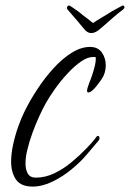

<svg xmlns="http://www.w3.org/2000/svg" viewBox="-20 -658 479 708"><path d="M433 -638Q435 -638 437 -636Q439 -634 439 -632Q439 -628 434 -623Q419 -612 401.5 -597Q384 -582 369 -568.5Q354 -555 346 -549Q331 -536 316 -536Q309 -536 302.5 -540Q296 -544 292 -549Q284 -559 264 -582.5Q244 -606 229 -623Q227 -626 227 -629Q227 -633 229.5 -635.5Q232 -638 235 -638Q238 -637 247.5 -630.5Q257 -624 267.5 -616.5Q278 -609 283 -604Q290 -599 301 -590.5Q312 -582 323 -573Q336 -582 350.5 -590.5Q365 -599 373 -604Q380 -609 393 -616.5Q406 -624 418.5 -630.5Q431 -637 433 -638ZM100 30Q57 30 39 4Q21 -22 21 -62Q21 -91 28.5 -125.5Q36 -160 47.5 -192Q59 -224 70 -246Q90 -287 118 -329.5Q146 -372 178 -407Q210 -442 244.5 -463.5Q279 -485 312 -485Q341 -485 355.5 -464.5Q370 -444 370 -417Q370 -388 354 -365Q321 -317 306 -317Q301 -317 301 -324Q301 -331 309 -352Q313 -361 319 -378.5Q325 -396 329.5 -414.5Q334 -433 333 -447Q330 -448 324 -448Q303 -448 278.5 -431Q254 -414 229 -387Q204 -360 183 -330.5Q162 -301 148 -276Q137 -256 124 -227.5Q111 -199 99.5 -167.5Q88 -136 82 -110Q78 -96 76 -82Q74 -68 74 -55Q74 -33 82.5 -18Q91 -3 112 -3Q147 -3 180.5 -19Q214 -35 244 -60Q274 -85 299 -111Q320 -132 336 -154Q339 -157 341 -157Q347 -157 347 -148Q347 -143 343 -139L299 -87Q278 -62 245 -34.5Q212 -7 174 11.5Q136 30 100 30Z"/></svg>

Font: Birthstone Bounce
Style: Regular
Weight: 400
Designer: Robert E. Leuschke
Foundry: Rob Leuschke
Version: Version 1.010; ttfautohint (v1.8.3)